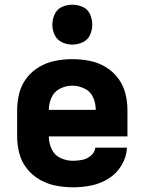

<svg xmlns="http://www.w3.org/2000/svg" viewBox="-20 -790 616 818"><path d="M291 8Q331 8 370 0Q409 -8 443 -29.5Q477 -51 498 -86Q519 -121 521 -161H386Q384 -141 367.5 -127Q351 -113 331 -109Q311 -105 291 -105Q263 -105 237.5 -117Q212 -129 200 -155Q188 -181 188 -209H523V-320Q523 -357 514 -392.5Q505 -428 482.5 -457.5Q460 -487 428.5 -505.5Q397 -524 361 -531Q325 -538 288 -538Q252 -538 216 -531Q180 -524 148 -505.5Q116 -487 93.5 -457.5Q71 -428 62 -392.5Q53 -357 53 -320V-210Q53 -173 62 -137.5Q71 -102 94 -72.5Q117 -43 149.5 -24.5Q182 -6 218 1Q254 8 291 8ZM388 -322H188Q188 -349 199.5 -374.5Q211 -400 236 -412.5Q261 -425 288 -425Q315 -425 340.5 -412.5Q366 -400 377 -374.5Q388 -349 388 -322ZM288 -600Q311 -600 332.5 -610Q354 -620 363.5 -641Q373 -662 373 -685Q373 -708 363.5 -729.5Q354 -751 332.5 -760.5Q311 -770 288 -770Q265 -770 244 -760.5Q223 -751 213 -729.5Q203 -708 203 -685Q203 -662 213 -641Q223 -620 244 -610Q265 -600 288 -600Z"/></svg>

Font: Iosevka Sparkle Extrabold
Style: Regular
Weight: 800
Designer: Belleve Invis
Foundry: Belleve Invis
Version: Version 4.5.0; ttfautohint (v1.8.3)